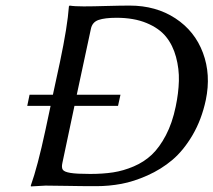

<svg xmlns="http://www.w3.org/2000/svg" viewBox="-20 -668 768 691"><path d="M204.6 -82Q200.7 -64.9 206.1 -57.1Q211.4 -49.3 233.4 -45.7Q255.4 -42 304.7 -42Q350.1 -42 387 -47.6Q423.8 -53.2 461.2 -69.1Q498.5 -85 526.4 -111.3Q554.2 -137.7 577.1 -181.4Q600.1 -225.1 612.3 -284.2Q622.6 -333 623.8 -376.7Q625 -420.4 613.5 -462.9Q602.1 -505.4 577.4 -535.9Q552.7 -566.4 507.3 -585.2Q461.9 -604 399.4 -604Q357.4 -604 334.7 -596.2Q312 -588.4 307.1 -564L256.3 -327.1H413.6L404.8 -287.1H248ZM281.2 -645Q313.5 -645 364 -646.5Q414.6 -647.9 446.8 -647.9Q541 -647.9 611.1 -602.1Q681.2 -556.2 710.4 -477.8Q739.7 -399.4 720.7 -308.1Q705.6 -237.3 672.9 -181.6Q640.1 -126 600.1 -92.3Q560.1 -58.6 510.7 -36.6Q461.4 -14.6 416.7 -6.3Q372.1 2 326.7 2Q271 2 223.1 1Q175.3 0 144 0L91.3 2.9L90.8 0Q115.2 -67.9 143.6 -200.2L162.1 -287.1H78.1L86.4 -327.1H170.4L195.8 -444.8Q223.1 -574.2 228 -645L230.5 -647.9Q247.6 -645 281.2 -645Z"/></svg>

Font: Linux Biolinum O
Style: Italic
Weight: 400
Italic angle: -12°
Designer: Philipp H. Poll
Foundry: Philipp H. Poll
Version: Version 1.1.3